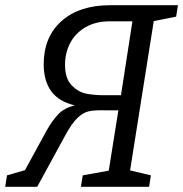

<svg xmlns="http://www.w3.org/2000/svg" viewBox="-37 -718 704 738"><path d="M640 -654 554 -637 463 -63 543 -44 536 0H274L281 -44L381 -62L418 -294H363Q325 -295 303.5 -290Q282 -285 260.5 -264.5Q239 -244 214 -198L106 0H-17L-10 -44L59 -64L141 -214Q164 -255 187 -279Q210 -303 250 -313Q188 -328 159.5 -368Q131 -408 131 -471Q131 -576 199.5 -637Q268 -698 387 -698H647ZM428 -352 472 -636H384Q331 -636 292 -613.5Q253 -591 233 -553Q213 -515 213 -469Q213 -416 238.5 -390Q264 -364 294.5 -358Q325 -352 362 -352Z"/></svg>

Font: Bitter Pro
Style: Italic
Weight: 400
Italic angle: -9°
Designer: Sol Matas, and Bitter project Authors
Foundry: Sol Matas
Version: Version 1.010